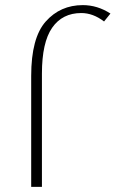

<svg xmlns="http://www.w3.org/2000/svg" viewBox="-20 -731 452 751"><path d="M102 -434Q102 -583 159 -647Q216 -711 304 -711Q361 -711 412 -678L387 -647Q344 -680 298 -680Q224 -680 184 -622.5Q144 -565 144 -443V0H102Z"/></svg>

Font: Ysabeau Infant Light
Style: Regular
Weight: 300
Designer: Christian Thalmann (Catharsis Fonts)
Version: Version 0.003